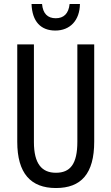

<svg xmlns="http://www.w3.org/2000/svg" viewBox="-20 -938 562 968"><path d="M383 -918H331C326 -869 301 -846 261 -846C220 -846 196 -870 192 -918H139C142 -829 186 -784 259 -784C333 -784 382 -835 383 -918ZM455 -224V-714H370V-223C370 -111 334 -67 262 -67C191 -67 151 -112 151 -222V-714H67V-223C67 -64 135 10 262 10C389 10 455 -62 455 -224Z"/></svg>

Font: Noto Sans Lao Looped ExtraCondensed
Style: Regular
Weight: 400
Width: 2
Designer: Mark Frömberg, Ben Mitchell
Foundry: The Fontpad Ltd
Version: Version 1.002